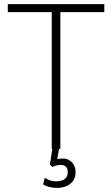

<svg xmlns="http://www.w3.org/2000/svg" viewBox="-20 -725 546 935"><path d="M232 0V-666H18V-705H488V-666H274V0ZM258 190Q238 190 220 185.5Q202 181 190 173L198 141Q211 149 224 153.5Q237 158 252 158Q281 158 295.5 146.5Q310 135 310 114Q310 97 301.5 87.5Q293 78 274 78Q265 78 256 80.5Q247 83 236 88L223 77L238 -20H271L258 55H243Q251 51 262.5 49Q274 47 285 47Q304 47 318 55.5Q332 64 340 79Q348 94 348 114Q348 137 337 154Q326 171 305.5 180.5Q285 190 258 190Z"/></svg>

Font: Nunito Sans 10pt Condensed ExtraLight
Style: Regular
Weight: 250
Width: 3
Designer: Vernon Adams
Foundry: Vernon Adams
Version: Version 3.101;gftools[0.9.27]